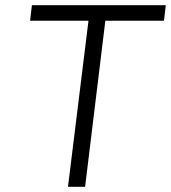

<svg xmlns="http://www.w3.org/2000/svg" viewBox="-20 -720 659 740"><path d="M612 -640H386L308 0H242L321 -640H96L103 -700H619Z"/></svg>

Font: Kulim Park Light
Style: Italic
Weight: 300
Italic angle: -8°
Designer: Noponies / Dale Sattler
Foundry: Noponies
Version: Version 1.000; ttfautohint (v1.8.3)